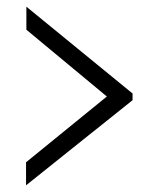

<svg xmlns="http://www.w3.org/2000/svg" viewBox="-20 -569 447 575"><path d="M377 -269 58 -14V-83L300 -280L59 -480V-549L377 -289Z"/></svg>

Font: Zilla Slab
Style: Regular
Weight: 400
Designer: Typotheque.com
Foundry: Typotheque type foundry
Version: Version 1.1; 2017; ttfautohint (v1.6)